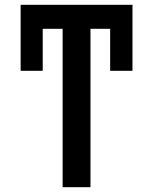

<svg xmlns="http://www.w3.org/2000/svg" viewBox="-20 -780 637 800"><path d="M66 -485V-760H532V-485H439V-660H357V0H241V-660H158V-485Z"/></svg>

Font: Noto Sans Condensed SemiBold
Style: Regular
Weight: 600
Width: 3
Designer: Monotype Design Team
Foundry: Monotype Imaging Inc.
Version: Version 2.013; ttfautohint (v1.8.4.7-5d5b)